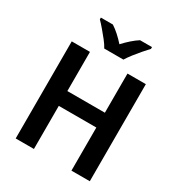

<svg xmlns="http://www.w3.org/2000/svg" viewBox="-214 -1081 1141 1223"><g transform="rotate(30 356.5 -469.0)"><path d="M629 0H494V-317H218V0H84V-714H218V-426H494V-714H629ZM545 -925Q528 -907 505.5 -881Q483 -855 462 -828Q441 -801 427 -778H286Q274 -801 252.5 -828Q231 -855 209 -881Q187 -907 169 -925V-938H257Q282 -922 307 -899.5Q332 -877 356 -850Q381 -877 406.5 -899.5Q432 -922 457 -938H545Z"/></g></svg>

Font: Noto Sans Display SemiBold
Style: Regular
Weight: 600
Designer: Monotype Design Team
Foundry: Monotype Imaging Inc.
Version: Version 2.003